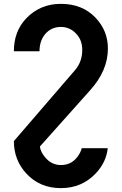

<svg xmlns="http://www.w3.org/2000/svg" viewBox="-20 -762 626 987"><path d="M533.7 0Q526.4 71.8 472.2 129.4Q400.4 205.1 293 205.1Q184.1 205.1 114.7 129.4Q51.3 60.1 51.3 -36.6L367.7 -403.8Q402.8 -446.3 402.8 -505.4Q402.8 -553.2 375 -585Q341.3 -623.5 293 -623.5Q241.7 -623.5 210 -584Q183.1 -549.8 183.1 -498.5H51.3Q51.3 -600.1 113.8 -666.5Q185.5 -742.2 293 -742.2Q403.3 -742.2 471.2 -670.9Q534.7 -604 534.7 -512.2Q534.7 -398.4 441.9 -296.4L185.1 -8.8Q188 17.6 210.9 45.4Q244.1 86.4 293 86.4Q344.7 86.4 376 46.9Q394.5 23.4 399.9 0Z"/></svg>

Font: Consola Mono
Style: Bold
Weight: 700
Monospace: yes
Designer: Wojciech Kalinowski "wmk69" (wmk69@o2.pl)
Foundry: Wojciech Kalinowski "wmk69" (wmk69@o2.pl)
Version: Version 2.1.0